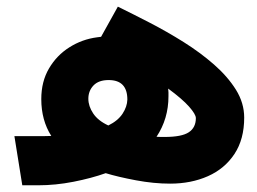

<svg xmlns="http://www.w3.org/2000/svg" viewBox="-20 -552 766 572"><path d="M22.9 -146.5H88.4Q101.1 -146.5 112.3 -146.5Q123.5 -146.5 132.8 -147Q103 -193.8 103 -256.8Q103 -309.1 126 -348.1Q148.9 -387.2 186.8 -411.1Q224.6 -435.1 269.5 -440.9L281.2 -442.4L281.7 -443.4L331.1 -532.2Q375 -510.7 426 -484.4Q477.1 -458 526.9 -426.8Q576.7 -395.5 617.4 -359.9Q658.2 -324.2 682.9 -284.7Q707.5 -245.1 707.5 -201.7Q707.5 -137.2 678.5 -93.3Q649.4 -49.3 599.4 -27.1Q549.3 -4.9 486.8 -4.9Q438 -4.9 384.8 -14.9Q331.5 -24.9 294.9 -36.1Q252.4 -21 199 -10.5Q145.5 0 94.2 0H46.4ZM302.7 -178.2Q331.5 -192.4 345.2 -213.4Q358.9 -234.4 359.4 -255.4Q359.4 -313.5 303.7 -313.5Q273.9 -313.5 258.5 -297.4Q243.2 -281.2 243.2 -257.8Q243.2 -235.8 257.6 -214.1Q272 -192.4 302.7 -178.2ZM481 -288.1Q481.9 -282.2 481.9 -276.6Q481.9 -271 481.9 -265.1Q481.9 -198.2 446.3 -144.5Q453.1 -144 459.2 -144Q465.3 -144 470.7 -144Q521.5 -144 542.5 -158Q563.5 -171.9 563.5 -200.2Q563.5 -211.4 543.2 -234.4Q522.9 -257.3 481 -288.1Z"/></svg>

Font: Vazir Black
Style: Black
Weight: 900
Designer: Saber Rastikerdar
Foundry: Saber Rastikerdar
Version: Version 30.0.0